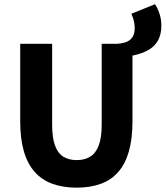

<svg xmlns="http://www.w3.org/2000/svg" viewBox="-20 -854 765 886"><path d="M591.3 -597.6 518.8 -651.8Q538.8 -652.6 557.8 -658.4Q576.7 -664.1 589.2 -679.6Q601.6 -695.2 601.6 -725.3Q601.6 -744.5 596.6 -761.8Q591.5 -779.1 586 -790.5L695.1 -834.5Q706.6 -818.5 715.6 -792.1Q724.6 -765.7 724.6 -735.5Q724.6 -694.6 708.8 -666.7Q693 -638.9 662.9 -622.2Q632.8 -605.4 591.3 -597.6ZM333.8 12Q270.7 12 221.9 -5.8Q173.1 -23.5 140 -60.7Q107 -97.8 90.1 -155.8Q73.3 -213.7 73.3 -293.8V-651.8H220.6V-278.7Q220.6 -218.2 233.9 -182.4Q247.1 -146.5 272.2 -130.9Q297.3 -115.2 333.8 -115.2Q370.4 -115.2 396.1 -130.9Q421.8 -146.5 435.5 -182.4Q449.3 -218.2 449.3 -278.7V-651.8H591.3V-293.8Q591.3 -213.7 574.8 -155.8Q558.3 -97.8 525.9 -60.7Q493.6 -23.5 445.2 -5.8Q396.8 12 333.8 12Z"/></svg>

Font: Source Sans 3
Style: Regular
Weight: 200
Designer: Paul D. Hunt
Foundry: Adobe
Version: Version 3.046;hotconv 1.0.118;makeotfexe 2.5.65603